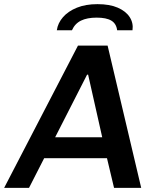

<svg xmlns="http://www.w3.org/2000/svg" viewBox="-61 -906 748 926"><path d="M-41 0 315 -686H458L620 0H489L455 -143H152L79 0ZM205 -244H432L364 -546H359ZM213 -760Q218 -795 243 -823.5Q268 -852 310 -869Q352 -886 409 -886Q468 -886 507 -869Q546 -852 564.5 -823.5Q583 -795 578 -760H504Q500 -792 476 -806.5Q452 -821 405 -821Q359 -821 329.5 -806.5Q300 -792 286 -760Z"/></svg>

Font: Chivo Medium Medium
Style: Italic
Weight: 500
Italic angle: -8.05°
Version: Version 2.002